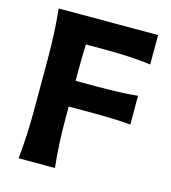

<svg xmlns="http://www.w3.org/2000/svg" viewBox="-116 -883 872 977"><g transform="rotate(15 320.5 -394.5)"><path d="M72.3 0Q78.6 -64 81.8 -123.8Q85 -183.6 85 -257.8V-524.9Q85 -601.1 81.8 -662.4Q78.6 -723.6 72.3 -789.1H595.7V-634.3Q543.9 -641.1 484.9 -644.5Q425.8 -647.9 345.7 -647.9H252.9Q251.5 -612.3 251 -575.9Q250.5 -539.6 250.5 -498.5V-455.6H349.6Q422.4 -455.6 475.1 -457.3Q527.8 -459 577.1 -464.4V-313Q524.9 -317.4 472.4 -318.8Q419.9 -320.3 348.6 -320.3H250.5V-257.8Q250.5 -183.6 253.7 -123.8Q256.8 -64 263.7 0Z"/></g></svg>

Font: Pinar-FD Bold
Style: Regular
Weight: 700
Designer: Amin Abedi
Version: Version 3.000